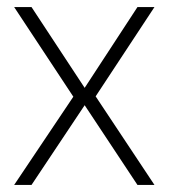

<svg xmlns="http://www.w3.org/2000/svg" viewBox="-20 -522 476 542"><path d="M20 0 187 -249 20 -502H69L219 -274L368 -502H416L250 -250L416 0H368L219 -225L69 0Z"/></svg>

Font: DM Sans 16pt ExtraLight
Style: Regular
Weight: 250
Version: Version 4.004;gftools[0.9.30]